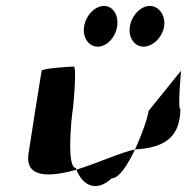

<svg xmlns="http://www.w3.org/2000/svg" viewBox="-20 -776 629 646"><path d="M76 -260C63 -175 148 -180 237 -205L235 -211C205 -211 218 -366 226 -416C227 -424 239 -552 228 -552C218 -552 121 -546 120 -538C120 -538 88 -340 76 -260ZM263 -687C257 -649 279 -619 309 -619C339 -619 368 -649 374 -687C380 -725 360 -756 330 -756C300 -756 269 -725 263 -687ZM237 -205C258 -153 302 -127 356 -176C380 -176 410 -221 434 -273C391 -265 308 -227 237 -205ZM417 -687C411 -649 433 -619 463 -619C493 -619 526 -649 532 -687C538 -725 514 -756 484 -756C454 -756 423 -725 417 -687ZM434 -273C439 -274 442 -274 446 -274C543 -282 585 -322 587 -408C577 -408 590 -546 589 -538L480 -403C476 -376 457 -322 434 -273Z"/></svg>

Font: Ampere
Style: SCCndIta
Weight: 400
Version: Version 1